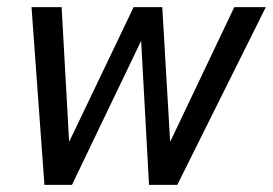

<svg xmlns="http://www.w3.org/2000/svg" viewBox="-20 -516 762 536"><path d="M104 0 68 -496H152L173 -120L353 -496H433L455 -120L634 -496H722L475 0H396L374 -402L181 0Z"/></svg>

Font: Atkinson Hyperlegible Next
Style: Italic
Weight: 400
Italic angle: -12°
Designer: Elliott Scott, Megan Eiswerth, Linus Boman, Theodore Petrosky, Letters from Sweden
Foundry: Applied Design Works, Letters from Sweden
Version: Version 2.001